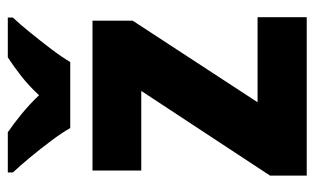

<svg xmlns="http://www.w3.org/2000/svg" viewBox="-177 -629 806 492"><g transform="rotate(-90 226.0 -383.0)"><path d="M428 0H22V-94L239 -424H35V-549H419V-446L210 -126H428ZM144 -606Q132 -627 111.5 -654.5Q91 -682 69 -708.5Q47 -735 30 -753V-766H133Q155 -751 179.5 -731Q204 -711 228 -686Q252 -712 277 -731.5Q302 -751 325 -766H427V-753Q410 -735 388.5 -708.5Q367 -682 346.5 -655Q326 -628 313 -606Z"/></g></svg>

Font: Noto Sans Tamil SemiCondensed ExtraBold
Style: Regular
Weight: 800
Width: 4
Designer: Jelle Bosma - Monotype Design Team
Foundry: Monotype Imaging Inc.
Version: Version 2.004; ttfautohint (v1.8.4.7-5d5b)